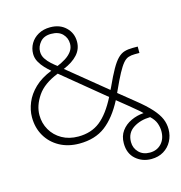

<svg xmlns="http://www.w3.org/2000/svg" viewBox="-131 -829 1094 1162"><g transform="rotate(-15 416.5 -248.5)"><path d="M675 216Q618 216 577.5 180.5Q537 145 537 81Q537 36 560 4.5Q583 -27 620.5 -44.5Q658 -62 700 -65Q697 -69 680.5 -83.5Q664 -98 626 -129L558 -184Q507 -86 442 -36.5Q377 13 278 13Q208 13 154.5 -16.5Q101 -46 71 -97.5Q41 -149 41 -215Q41 -260 60 -306Q79 -352 120 -391.5Q161 -431 227 -457Q210 -471 191.5 -490.5Q173 -510 160 -533.5Q147 -557 147 -584Q147 -618 164 -647.5Q181 -677 213 -695Q245 -713 288 -713Q348 -713 385.5 -677Q423 -641 423 -587Q423 -541 392 -506.5Q361 -472 303 -448L543 -252L550 -266Q580 -332 602.5 -371.5Q625 -411 645 -430.5Q665 -450 687 -456.5Q709 -463 739 -463H770V-423H741Q718 -423 700.5 -417Q683 -411 667 -392Q651 -373 631 -336Q611 -299 583 -237L577 -224L671 -148Q730 -101 762.5 -64.5Q795 -28 808 3Q821 34 821 68Q821 108 803 142Q785 176 752 196Q719 216 675 216ZM271 -475Q298 -486 323 -501.5Q348 -517 363.5 -538Q379 -559 379 -586Q379 -622 354.5 -647.5Q330 -673 283 -673Q238 -673 214.5 -645.5Q191 -618 191 -586Q191 -561 204.5 -540.5Q218 -520 236.5 -503.5Q255 -487 271 -475ZM283 -30Q364 -30 419.5 -73.5Q475 -117 524 -213L260 -430Q168 -394 128 -334.5Q88 -275 88 -216Q88 -165 112.5 -122.5Q137 -80 181 -55Q225 -30 283 -30ZM676 176Q720 176 748 146.5Q776 117 776 68Q776 44 767 18.5Q758 -7 732 -31Q670 -30 625.5 -1Q581 28 581 85Q581 123 607 149.5Q633 176 676 176Z"/></g></svg>

Font: MuseoModerno ExtraLight
Style: Regular
Weight: 200
Designer: Pablo Cosgaya, Héctor Gatti, Marcela Romero, and the Authors of The MuseoModerno Project.
Foundry: Omnibus-Type Team
Version: Version 1.001